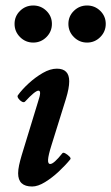

<svg xmlns="http://www.w3.org/2000/svg" viewBox="-20 -666 405 699"><path d="M97 13Q46 13 46 -35Q46 -48 49.5 -64.5Q53 -81 59 -101L118 -294Q126 -318 126 -327Q126 -336 120 -336Q108 -336 71 -296Q67 -292 59.5 -296Q52 -300 47 -307.5Q42 -315 45 -319Q60 -340 84.5 -362.5Q109 -385 136 -400.5Q163 -416 187 -416Q232 -416 232 -370Q232 -345 220 -306L167 -136Q156 -101 155 -85Q154 -69 163 -69Q176 -69 207 -108Q210 -112 218 -107.5Q226 -103 232.5 -96.5Q239 -90 236 -86Q219 -65 194.5 -42Q170 -19 144 -3Q118 13 97 13ZM101 -511Q73 -511 53 -531Q33 -551 33 -579Q33 -607 53 -626.5Q73 -646 101 -646Q129 -646 149 -626.5Q169 -607 169 -579Q169 -551 149 -531Q129 -511 101 -511ZM297 -511Q269 -511 249 -531Q229 -551 229 -579Q229 -607 249 -626.5Q269 -646 297 -646Q325 -646 345 -626.5Q365 -607 365 -579Q365 -551 345 -531Q325 -511 297 -511Z"/></svg>

Font: Junicode
Style: Bold Italic
Weight: 700
Italic angle: -11°
Designer: Peter S. Baker
Version: Version 2.100; ttfautohint (v1.8.4)